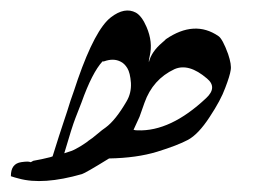

<svg xmlns="http://www.w3.org/2000/svg" viewBox="-59 -345 487 360"><path d="M35.2 -50.3 39.6 -51.8 51.3 -88.9Q55.7 -102.1 60.1 -115.7Q63 -124.5 66.9 -136.2Q70.8 -147.9 73.2 -156.2Q76.2 -164.6 80.1 -176Q84 -187.5 86.9 -196.3Q119.6 -290 148.9 -312.5Q174.8 -332.5 195.8 -321.3Q207 -314.9 215.8 -294.4Q228 -266.1 221.7 -239.7Q219.7 -232.4 220.2 -228.5Q224.6 -247.6 245.1 -265.1Q251.5 -270.5 252 -271.5Q305.7 -308.1 350.6 -277.3Q358.4 -272 368.7 -243.7Q375.5 -223.6 373.5 -213.4Q372.1 -203.1 363.3 -180.2Q355 -157.2 334 -125.5Q313 -93.3 293.5 -82.8Q273.9 -72.3 235.6 -60.5Q197.3 -48.8 145.5 -47.9Q101.1 -20.5 94.7 -18.6Q21.5 2.4 -23.9 -10.3Q-31.7 -12.2 -38.6 -14.6Q-38.6 -26.9 -33.7 -33.2Q-28.8 -39.6 -19 -41Q-5.4 -43 -2 -41Q-1.5 -40.5 3.4 -43.5Q20 -46.4 35.2 -50.3ZM327.6 -161.1Q349.1 -181.2 329.1 -197.8Q294.9 -227.1 268.1 -215.3Q227.5 -196.3 211.9 -152.3Q203.1 -127 202.6 -126Q197.3 -114.3 191.4 -101.6Q194.8 -100.6 198.7 -100.6Q260.7 -98.1 327.6 -161.1ZM133.3 -230Q113.8 -209 93.8 -152.8Q88.9 -139.6 82.5 -123.8Q76.2 -107.9 61.5 -57.6Q76.7 -62 83.3 -65.9Q89.8 -69.8 92.8 -71.3Q95.2 -72.8 100.3 -76.2Q105.5 -79.6 106.9 -81.1Q113.8 -85.4 123.5 -93.8Q133.3 -102.1 139.2 -106Q157.7 -119.6 178.2 -154.8Q187.5 -170.4 186.5 -189.5Q185.1 -208.5 179.7 -217.3Q174.3 -226.1 167 -229.5Q153.8 -236.3 136.2 -230Q135.3 -229.5 133.3 -230Z"/></svg>

Font: Dehalvi Khush Khat
Style: Regular
Weight: 400
Version: Version 002.500